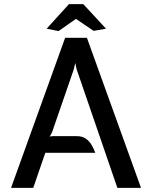

<svg xmlns="http://www.w3.org/2000/svg" viewBox="-20 -910 736 930"><path d="M33.5 0 295.5 -727H401L663 0H548.5L351.5 -573.5L344.5 -605L337 -573L232 -269L221 -248.5L233.5 -250.5H352.5Q378 -250.5 395.2 -238.8Q412.5 -227 423.5 -208.2Q434.5 -189.5 441.5 -170H199.5L141 0ZM263.5 -759.5 206 -771 314 -890H383.5L493.5 -771L433.5 -760.5L348 -818.5Z"/></svg>

Font: Expletus Sans Medium
Style: Regular
Weight: 500
Version: Version 7.500